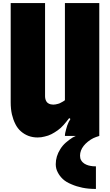

<svg xmlns="http://www.w3.org/2000/svg" viewBox="-20 -890 720 1257"><path d="M50 -220V-870H275V-260Q275 -239 285 -224Q288 -219 295.5 -214Q303 -209 312 -207Q321 -205 329 -205Q337 -205 344 -206.5Q351 -208 359 -210Q368 -212 374 -215.5Q380 -219 390 -224Q394 -226 397.5 -228.5Q401 -231 405 -234V-870H630V0H405Q405 -10 407 -20Q409 -30 413 -44Q415 -54 420 -68Q425 -82 430 -92Q433 -97 436 -102Q438 -107 441 -111L433 -117Q415 -93 396.5 -72Q378 -51 358 -37Q337 -22 316.5 -11.5Q296 -1 272 4Q261 7 249.5 8.5Q238 10 226 10Q163 10 117 -30Q95 -49 80.5 -78Q66 -107 58 -141Q50 -177 50 -220ZM608 199V347Q559 347 520 339Q481 331 449 317Q412 302 391 282Q370 262 358 238Q345 214 345 185Q345 133 375 86Q389 63 410.5 44Q432 25 456 10Q482 -5 511 -13L630 0Q607 7 591 14.5Q575 22 556 37Q522 64 510 96Q504 112 504 129Q504 147 510.5 158Q517 169 522 173Q531 182 545 188Q559 194 572 196Q580 198 589 198.5Q598 199 608 199Z"/></svg>

Font: Boldonse
Style: Regular
Weight: 400
Designer: Universitype Foundry
Foundry: Universitype Foundry
Version: Version 1.000; ttfautohint (v1.8.4.7-5d5b)